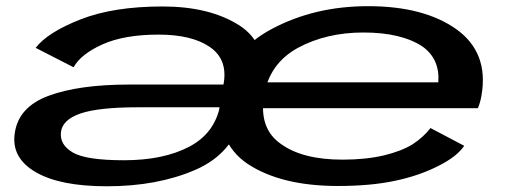

<svg xmlns="http://www.w3.org/2000/svg" viewBox="-20 -612 1700 638"><path d="M831 -219 849 -323.5Q874 -464.5 775.5 -527.5Q677 -590.5 520 -590.5Q357 -590.5 247.5 -547.5Q138 -504.5 98.5 -453L224.5 -388.5Q249 -432.5 321.2 -464.8Q393.5 -497 507 -497Q617 -497 676.8 -456.2Q736.5 -415.5 723.5 -336.5L706 -235L720.5 -219.5ZM335 7Q503 7 628.8 -47.5Q754.5 -102 785.5 -229L712 -264Q694.5 -169.5 608.8 -124.5Q523 -79.5 392 -79.5Q266 -79.5 222 -105.2Q178 -131 182.5 -172.5Q187 -214 247.2 -234.8Q307.5 -255.5 439 -255.5Q551 -255.5 716.5 -255.5L730 -331Q536 -331 408.5 -331Q242.5 -331 141.8 -293.8Q41 -256.5 29 -169Q17 -88 97.8 -40.5Q178.5 7 335 7ZM1102.5 6 1118 -81.5Q985 -81.5 913 -134Q840.5 -184.5 857 -292Q873.5 -399.5 969 -452.5Q1064 -504 1187.5 -504Q1314 -504 1384.5 -457Q1442 -415.5 1436.5 -338.5H850L835 -252.5H1568Q1576 -271.5 1580 -295Q1604.5 -437 1497 -514.5Q1389 -591.5 1203 -591.5Q1025.5 -591.5 883.5 -516Q741.5 -441 717.5 -293Q693.5 -141 803.5 -67Q915 6 1102.5 6ZM1118 -81.5 1102.5 6Q1211.5 6 1291.5 -11Q1371 -27.5 1435.5 -60Q1498.5 -91.5 1522.5 -127.5L1410.5 -186.5Q1387.5 -156.5 1351 -132.5Q1313.5 -109.5 1255 -95.5Q1195 -81.5 1118 -81.5Z"/></svg>

Font: Anybody ExtraExpanded Medium
Style: Italic
Weight: 500
Width: 8
Italic angle: -10°
Version: Version 1.113;gftools[0.9.25]